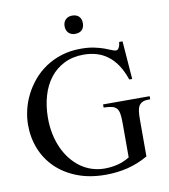

<svg xmlns="http://www.w3.org/2000/svg" viewBox="-94 -941 911 1036"><g transform="rotate(-10 361.5 -423.5)"><path d="M696.8 -343.8Q676.8 -343.8 664.1 -337.2Q651.4 -330.6 644.5 -317.9Q639.2 -309.1 636.7 -291Q634.3 -272.9 634.3 -246.1V-43.9Q579.1 -12.2 521.5 1.7Q463.9 15.6 401.4 15.6Q314.9 15.6 247.1 -10.5Q179.2 -36.6 131.8 -82Q84.5 -127.4 59.6 -189Q34.7 -250.5 34.7 -321.3Q34.7 -361.8 44.7 -404.1Q54.7 -446.3 74.7 -485.8Q94.7 -525.4 124.3 -560.3Q153.8 -595.2 192.9 -621.3Q231.9 -647.5 280.3 -662.6Q328.6 -677.7 385.7 -677.7Q427.2 -677.7 458.3 -671.1Q489.3 -664.6 511.7 -656.5Q534.2 -648.4 548.8 -641.8Q563.5 -635.3 572.8 -635.3Q575.7 -635.3 579.3 -637Q583 -638.7 586.4 -643.6Q589.8 -648.4 592.5 -656.5Q595.2 -664.6 596.7 -677.7H615.2L631.3 -468.8H615.2Q599.1 -516.1 576.9 -549.3Q554.7 -582.5 526.6 -603.5Q498.5 -624.5 465.6 -634Q432.6 -643.6 395.5 -643.6Q335.4 -643.6 289.1 -620.6Q242.7 -597.7 211.2 -557.1Q179.7 -516.6 163.6 -461.7Q147.5 -406.7 147 -342.8Q146.5 -295.4 155.3 -252.9Q164.1 -210.4 180.2 -174.6Q196.3 -138.7 219.5 -109.6Q242.7 -80.6 271 -60.3Q299.3 -40 332.5 -29.3Q365.7 -18.6 402.3 -18.6Q437.5 -18.6 471.9 -26.9Q506.3 -35.2 539.1 -55.2V-246.1Q539.1 -277.3 535.6 -296.1Q532.2 -314.9 522.7 -325.2Q513.2 -335.4 496.3 -339.1Q479.5 -342.8 452.6 -343.8V-360.8H708V-343.8ZM421.4 -812Q421.4 -788.1 408.2 -774.9Q395 -761.7 371.1 -761.7Q348.6 -761.7 335 -775.4Q321.3 -789.1 321.3 -812Q321.3 -834.5 335 -848.1Q348.6 -861.8 371.1 -861.8Q395 -861.8 408.2 -848.6Q421.4 -835.4 421.4 -812Z"/></g></svg>

Font: Doulos SIL Afr
Style: Regular
Weight: 400
Designer: Walt Agee, Victor Gaultney, Peter Martin, Debbi Hosken, Becca Hirsbrunner
Foundry: SIL International
Version: Version 5.000